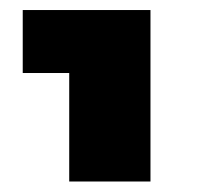

<svg xmlns="http://www.w3.org/2000/svg" viewBox="-20 -606 388 375"><path d="M115.2 -463.4H24.4V-586.4H273.9V-251.5H115.2Z"/></svg>

Font: Heebo ExtraBold
Style: Regular
Weight: 800
Designer: Oded Ezer
Foundry: Meir Sadan
Version: Version 2.001; ttfautohint (v1.5.14-ce02) -l 8 -r 50 -G 200 